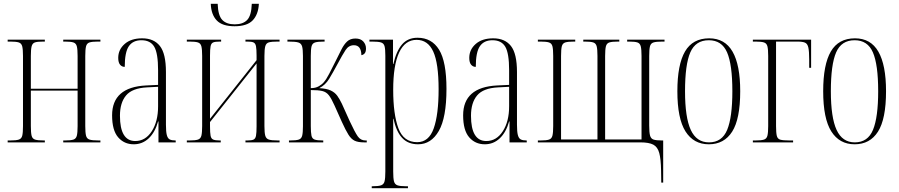

<svg xmlns="http://www.w3.org/2000/svg" viewBox="-20 -743 4690 1002"><path d="M20 0V-10H35Q64 -10 78 -14.5Q92 -19 96 -34.5Q100 -50 100 -85V-451Q100 -485 96 -501Q92 -517 78 -521.5Q64 -526 35 -526H20V-536H214V-526H204Q175 -526 162 -521.5Q149 -517 145 -501Q141 -485 141 -451V-280H385V-451Q385 -485 381 -501Q377 -517 363 -521.5Q349 -526 320 -526H310V-536H504V-526H490Q461 -526 447 -521.5Q433 -517 429 -501Q425 -485 425 -451V-85Q425 -51 429 -35Q433 -19 447.5 -14.5Q462 -10 493 -10H504V0H310V-10H320Q349 -10 363 -14.5Q377 -19 381 -35Q385 -51 385 -85V-270H141V-85Q141 -50 145 -34.5Q149 -19 163 -14.5Q177 -10 209 -10H214V0Z M678 10Q628 10 596.5 -26.5Q565 -63 565 -141Q565 -288 742 -297L805 -300V-376Q805 -465 785 -499Q765 -533 718 -533Q674 -533 652.5 -502Q631 -471 631 -394Q616 -394 606.5 -405.5Q597 -417 597 -441Q597 -484 630.5 -513.5Q664 -543 722 -543Q783 -543 814.5 -503Q846 -463 846 -367V-92Q846 -56 850.5 -38.5Q855 -21 865.5 -15.5Q876 -10 895 -10H897V0H807V-109H805Q789 -52 756 -21Q723 10 678 10ZM686 -7Q739 -7 772 -58Q805 -109 805 -188V-290L747 -287Q670 -283 638 -245Q606 -207 606 -139Q606 -7 686 -7Z M1204 -606Q1140 -606 1111 -636.5Q1082 -667 1080 -723H1116Q1118 -662 1140 -639Q1162 -616 1205 -616Q1248 -616 1270 -639Q1292 -662 1294 -723H1331Q1328 -667 1298.5 -636.5Q1269 -606 1204 -606ZM955 0V-10H970Q999 -10 1013 -14.5Q1027 -19 1031 -35Q1035 -51 1035 -85V-451Q1035 -485 1031 -501Q1027 -517 1013 -521.5Q999 -526 970 -526H955V-536H1134V-526H1127Q1103 -526 1092.5 -521.5Q1082 -517 1079 -501.5Q1076 -486 1076 -453V-123L1319 -429V-453Q1319 -486 1316 -501.5Q1313 -517 1303 -521.5Q1293 -526 1272 -526H1261V-536H1439V-526H1429Q1398 -526 1383.5 -522Q1369 -518 1364.5 -502Q1360 -486 1360 -451V-85Q1360 -50 1364.5 -34.5Q1369 -19 1383.5 -14.5Q1398 -10 1429 -10H1439V0H1261V-10H1272Q1293 -10 1303 -14.5Q1313 -19 1316 -34.5Q1319 -50 1319 -84V-412L1076 -106V-84Q1076 -50 1079 -34.5Q1082 -19 1093 -14.5Q1104 -10 1126 -10H1132V0Z M1488 0V-10H1495Q1525 -10 1539 -14.5Q1553 -19 1557 -35Q1561 -51 1561 -84V-451Q1561 -485 1556.5 -501Q1552 -517 1536.5 -521.5Q1521 -526 1487 -526H1480V-536H1674V-526H1670Q1639 -526 1624.5 -521.5Q1610 -517 1606 -501.5Q1602 -486 1602 -451V-283Q1627 -283 1644 -293Q1661 -303 1670 -314Q1683 -329 1698 -358Q1713 -387 1732 -425Q1749 -459 1762 -485Q1775 -511 1791.5 -526.5Q1808 -542 1835 -542Q1862 -542 1876 -526.5Q1890 -511 1890 -490Q1890 -473 1883.5 -465Q1877 -457 1866 -455Q1865 -507 1827 -507Q1800 -507 1783.5 -482Q1767 -457 1741 -408Q1718 -365 1698 -332Q1678 -299 1646 -283Q1684 -281 1705.5 -271Q1727 -261 1739.5 -244Q1752 -227 1764 -202L1805 -111Q1832 -53 1847 -31.5Q1862 -10 1887 -10H1894V0H1880Q1849 0 1831 -8.5Q1813 -17 1798.5 -40Q1784 -63 1764 -107L1726 -192Q1710 -228 1696.5 -245.5Q1683 -263 1662 -268Q1641 -273 1602 -273V-85Q1602 -51 1605.5 -35Q1609 -19 1622.5 -14.5Q1636 -10 1664 -10H1667V0Z M1920 239V229H1925Q1955 229 1969 224Q1983 219 1987 203Q1991 187 1991 152V-452Q1991 -486 1987 -501.5Q1983 -517 1968.5 -521.5Q1954 -526 1922 -526H1908V-536H2031V-409H2033Q2048 -476 2078 -511Q2108 -546 2159 -546Q2233 -546 2271.5 -483.5Q2310 -421 2310 -279Q2310 -129 2270 -59.5Q2230 10 2162 10Q2109 10 2078 -24Q2047 -58 2034 -123H2032Q2032 -87 2032 -53Q2032 -19 2032 17V152Q2032 187 2036 203Q2040 219 2054 224Q2068 229 2097 229H2109V239ZM2157 -1Q2218 -1 2243.5 -73Q2269 -145 2269 -277Q2269 -413 2241 -474Q2213 -535 2154 -535Q2094 -535 2063 -469Q2032 -403 2032 -274Q2032 -147 2059 -74Q2086 -1 2157 -1Z M2510 10Q2460 10 2428.5 -26.5Q2397 -63 2397 -141Q2397 -288 2574 -297L2637 -300V-376Q2637 -465 2617 -499Q2597 -533 2550 -533Q2506 -533 2484.5 -502Q2463 -471 2463 -394Q2448 -394 2438.5 -405.5Q2429 -417 2429 -441Q2429 -484 2462.5 -513.5Q2496 -543 2554 -543Q2615 -543 2646.5 -503Q2678 -463 2678 -367V-92Q2678 -56 2682.5 -38.5Q2687 -21 2697.5 -15.5Q2708 -10 2727 -10H2729V0H2639V-109H2637Q2621 -52 2588 -21Q2555 10 2510 10ZM2518 -7Q2571 -7 2604 -58Q2637 -109 2637 -188V-290L2579 -287Q2502 -283 2470 -245Q2438 -207 2438 -139Q2438 -7 2518 -7Z M3430 147Q3429 87 3420.5 55.5Q3412 24 3389.5 12Q3367 0 3322 0H2787V-10H2802Q2831 -10 2845 -14.5Q2859 -19 2863 -35Q2867 -51 2867 -85V-451Q2867 -486 2863 -501.5Q2859 -517 2845 -521.5Q2831 -526 2802 -526H2787V-536H2982V-526H2975Q2944 -526 2930 -521.5Q2916 -517 2912 -501.5Q2908 -486 2908 -451V-15H3098V-451Q3098 -485 3094 -501Q3090 -517 3076 -521.5Q3062 -526 3033 -526H3024V-536H3212V-526H3205Q3174 -526 3160 -521.5Q3146 -517 3142 -501Q3138 -485 3138 -451V-15H3328V-451Q3328 -485 3324 -501Q3320 -517 3306.5 -521.5Q3293 -526 3264 -526H3253V-536H3448V-526H3436Q3405 -526 3390.5 -521.5Q3376 -517 3372 -501Q3368 -485 3368 -451V-88Q3368 -52 3372.5 -35.5Q3377 -19 3391 -14.5Q3405 -10 3434 -10H3441V210H3431Z M3679 10Q3600 10 3557.5 -57Q3515 -124 3515 -267Q3515 -406 3555 -474.5Q3595 -543 3681 -543Q3763 -543 3803 -473.5Q3843 -404 3843 -267Q3843 -122 3801 -56Q3759 10 3679 10ZM3680 0Q3748 0 3775 -65.5Q3802 -131 3802 -267Q3802 -406 3774.5 -469.5Q3747 -533 3679 -533Q3610 -533 3582.5 -469.5Q3555 -406 3555 -267Q3555 -130 3585 -65Q3615 0 3680 0Z M3909 0V-10H3924Q3953 -10 3967 -14.5Q3981 -19 3985 -35Q3989 -51 3989 -85V-451Q3989 -485 3985 -501Q3981 -517 3967 -521.5Q3953 -526 3924 -526H3909V-536H4213V-389H4203V-432Q4203 -475 4198.5 -495Q4194 -515 4181 -520.5Q4168 -526 4142 -526H4030V-85Q4030 -50 4034 -34Q4038 -18 4052.5 -14Q4067 -10 4098 -10H4119V0Z M4440 10Q4361 10 4318.5 -57Q4276 -124 4276 -267Q4276 -406 4316 -474.5Q4356 -543 4442 -543Q4524 -543 4564 -473.5Q4604 -404 4604 -267Q4604 -122 4562 -56Q4520 10 4440 10ZM4441 0Q4509 0 4536 -65.5Q4563 -131 4563 -267Q4563 -406 4535.5 -469.5Q4508 -533 4440 -533Q4371 -533 4343.5 -469.5Q4316 -406 4316 -267Q4316 -130 4346 -65Q4376 0 4441 0Z"/></svg>

Font: Noto Serif Display ExtraCondensed ExtraLight
Style: Regular
Weight: 200
Width: 2
Designer: Monotype Design Team
Foundry: Monotype Imaging Inc.
Version: Version 2.009